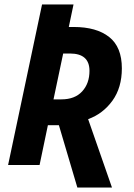

<svg xmlns="http://www.w3.org/2000/svg" viewBox="-20 -734 596 854"><path d="M324 100 242 -177H193L156 0H16L167 -714H307L286 -614H308Q409 -614 465.5 -569.5Q522 -525 522 -430Q522 -344 480 -286Q438 -228 372 -204L478 100ZM253 -292Q313 -292 345.5 -327.5Q378 -363 378 -419Q378 -496 291 -496H261L218 -292Z"/></svg>

Font: Noto Sans SemiCondensed
Style: Bold Italic
Weight: 700
Width: 4
Italic angle: -12°
Designer: Monotype Design Team
Foundry: Monotype Imaging Inc.
Version: Version 2.013; ttfautohint (v1.8.4.7-5d5b)